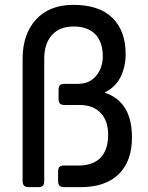

<svg xmlns="http://www.w3.org/2000/svg" viewBox="-20 -770 611 790"><path d="M73 -26V-528Q73 -629 128 -689.5Q183 -750 282 -750Q388 -750 442.5 -696.5Q497 -643 497 -547Q497 -496 476.5 -454Q456 -412 413 -391V-388Q523 -350 523 -205Q523 -106 468 -53Q413 0 313 0H245Q230 0 224.5 -6Q219 -12 219 -26V-63Q219 -78 224.5 -83.5Q230 -89 245 -89H304Q363 -89 394 -121.5Q425 -154 425 -216Q425 -273 394 -305.5Q363 -338 308 -338H247Q232 -338 226.5 -344Q221 -350 221 -365V-399Q221 -414 226.5 -419.5Q232 -425 247 -425H300Q349 -425 376 -458.5Q403 -492 403 -538Q403 -597 372 -629Q341 -661 282 -661Q225 -661 193.5 -625.5Q162 -590 162 -529V-26Q162 -12 156.5 -6Q151 0 136 0H100Q85 0 79 -6Q73 -12 73 -26Z"/></svg>

Font: YamahaIndonesia935. App
Style: Regular
Weight: 400
Designer: Dalton Maag Ltd
Foundry: Dalton Maag Ltd
Version: Version 1.002; January 01, 2024; Regular/Italic